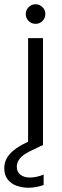

<svg xmlns="http://www.w3.org/2000/svg" viewBox="-61 -681 293 902"><path d="M71 0V-502H141V0ZM106 -569Q87 -569 73.5 -582.5Q60 -596 60 -615Q60 -634 73.5 -647.5Q87 -661 106 -661Q125 -661 138.5 -647.5Q152 -634 152 -615Q152 -596 138.5 -582.5Q125 -569 106 -569ZM72 201Q44 201 18 192Q-8 183 -24.5 162.5Q-41 142 -41 109Q-41 86 -30.5 65Q-20 44 4 24.5Q28 5 67 -13L122 -38L141 0L81 29Q46 46 32 64Q18 82 18 102Q18 127 35 140Q52 153 80 153Q94 153 111 149.5Q128 146 144 139V188Q128 194 109 197.5Q90 201 72 201Z"/></svg>

Font: DM Sans 16pt Light
Style: Regular
Weight: 300
Version: Version 4.004;gftools[0.9.30]